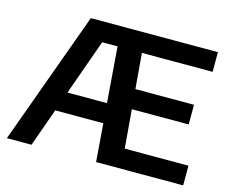

<svg xmlns="http://www.w3.org/2000/svg" viewBox="-103 -886 1241 1032"><g transform="rotate(15 518.0 -370.0)"><path d="M12.5 0 281.5 -740H988.5V-630.5H595L611.5 -433.5H937.5V-324H621L639 -109.5H993.5V0H509L492.5 -211.5H225L149.5 0ZM374 -630.5 263.5 -321H483.5L459.5 -630.5Z"/></g></svg>

Font: Encode Sans SemiExpanded SemiExpanded SemiBold
Style: Regular
Weight: 600
Width: 6
Designer: Multiple Designers
Foundry: Impallari Type
Version: Version 3.000; ttfautohint (v1.8.3) -l 8 -r 50 -G 200 -x 14 